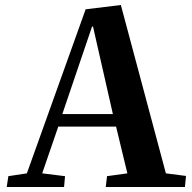

<svg xmlns="http://www.w3.org/2000/svg" viewBox="-20 -744 764 764"><path d="M320.8 -707 460.9 -724.1 640.1 -54.2 720.2 -43.9 715.8 0H400.9L405.8 -43L486.8 -54.2L441.9 -240.2H211.9L147.9 -54.2L238.8 -43L234.9 0H6.8L13.2 -43L86.9 -54.2ZM346.2 -638.2 228 -290H429.2L350.1 -638.2Z"/></svg>

Font: Literata SemiBold
Style: Italic
Weight: 650
Italic angle: -2.39999°
Designer: Latin by Veronika Burian and Jose Scaglione. Greek by Irene Vlachou. Cyrillic by Vera Evstafieva
Foundry: TypeTogether
Version: Version 3.021